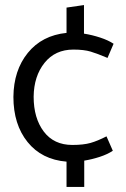

<svg xmlns="http://www.w3.org/2000/svg" viewBox="-20 -627 498 759"><path d="M313 8V112H243V12Q145 4 89 -65.5Q33 -135 33 -244Q34 -349 90 -418Q146 -487 243 -497V-597L312 -607V-494Q344 -489 376 -478.5Q408 -468 429 -454L405 -398Q365 -415 338.5 -423Q312 -431 270 -431Q198 -431 156 -378.5Q114 -326 113 -245Q113 -160 153 -107Q193 -54 266 -54Q310 -54 338 -62Q366 -70 401 -88L426 -31Q405 -17 374.5 -7Q344 3 313 8Z"/></svg>

Font: Catamaran
Style: Regular
Weight: 400
Designer: Pria Ravichandran
Version: Version 1.000;PS 001.000;hotconv 1.0.70;makeotf.lib2.5.58329